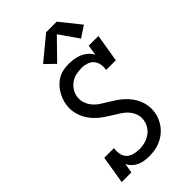

<svg xmlns="http://www.w3.org/2000/svg" viewBox="-289 -1074 1178 1178"><g transform="rotate(-45 300.0 -485.0)"><path d="M269 8Q247 8 226.5 4.5Q206 1 188 -7.5Q170 -16 155.5 -30Q141 -44 132 -62L122 0H38L68 -181H152Q148 -157 152 -134Q156 -111 170.5 -95Q185 -79 207.5 -72.5Q230 -66 254 -66Q254 -66 254 -65.5Q254 -65 254 -65Q278 -65 302 -70.5Q326 -76 347.5 -89.5Q369 -103 383.5 -124.5Q398 -146 402 -171Q407 -199 398 -224Q389 -249 372 -268.5Q355 -288 333 -302Q311 -316 289 -329.5Q267 -343 245.5 -357.5Q224 -372 205 -389.5Q186 -407 171 -428Q156 -449 146 -473Q136 -497 132.5 -524Q129 -551 134 -579Q137 -601 145.5 -622Q154 -643 166.5 -662.5Q179 -682 196.5 -698.5Q214 -715 234.5 -725.5Q255 -736 277.5 -739.5Q300 -743 322 -743Q345 -743 368.5 -739Q392 -735 412 -726Q432 -717 449 -702Q466 -687 476 -667L487 -735H571L541 -554H457Q461 -577 457 -600.5Q453 -624 438.5 -640Q424 -656 401.5 -663Q379 -670 356 -670Q356 -670 355.5 -669.5Q355 -669 355 -669Q332 -669 309 -664Q286 -659 265.5 -644.5Q245 -630 232 -609Q219 -588 215 -565Q211 -537 219.5 -512Q228 -487 245 -467Q262 -447 283.5 -433Q305 -419 327 -406Q349 -393 370.5 -378.5Q392 -364 411 -346.5Q430 -329 445.5 -308Q461 -287 471 -263.5Q481 -240 484.5 -213Q488 -186 484 -158Q480 -134 470 -111.5Q460 -89 444.5 -69Q429 -49 408 -33.5Q387 -18 363.5 -8.5Q340 1 316.5 4.5Q293 8 269 8ZM271 -793 209 -853 360 -978H452L557 -847L484 -799L398 -923Z"/></g></svg>

Font: Iosevka Slab Extended Oblique
Style: Regular
Weight: 400
Width: 7
Italic angle: -9°
Monospace: yes
Designer: Belleve Invis
Foundry: Belleve Invis
Version: Version 11.1.0; ttfautohint (v1.8.3)